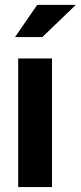

<svg xmlns="http://www.w3.org/2000/svg" viewBox="-20 -758 327 778"><path d="M53.7 0V-521H190.7V0ZM41 -607.9 130.7 -738.2H287.2L151.8 -607.9Z"/></svg>

Font: Red Hat Display VF
Style: Regular
Weight: 300
Designer: Pentagram, MCKL
Foundry: Pentagram, MCKL
Version: Version 1.023